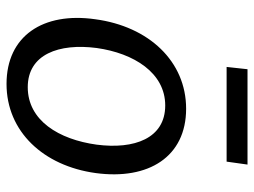

<svg xmlns="http://www.w3.org/2000/svg" viewBox="-115 -653 778 588"><g transform="rotate(90 274.0 -359.0)"><path d="M237 10C383 10 488 -103 510 -263C532 -425 460 -540 313 -540C168 -540 61 -426 39 -262C16 -102 90 10 237 10ZM192 -728 185 -664H475L484 -728ZM247 -55C146 -55 112 -151 127 -266C143 -380 203 -476 303 -476C404 -476 438 -381 423 -266C407 -150 349 -55 247 -55Z"/></g></svg>

Font: Cheyenne Sans
Style: Italic
Weight: 400
Italic angle: -8.13011°
Designer: The Public Sans project authors (U.S. Web Design System), Libre Franklin designed by Pablo Impallari and Rodrigo Fuenzal
Foundry: The Cheyenne Sans Project Authors
Version: Version 2.007